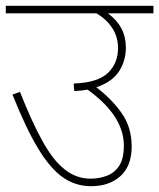

<svg xmlns="http://www.w3.org/2000/svg" viewBox="-20 -642 549 662"><path d="M0 -622H509V-596H352Q414 -551 414 -478Q414 -432 390 -395.5Q366 -359 312 -341Q365 -301 399.5 -252Q434 -203 434 -137Q434 -70 395.5 -35Q357 0 294 0Q241 0 197.5 -30Q154 -60 112 -129Q70 -198 23 -316L49 -325Q90 -221 127 -154.5Q164 -88 204 -57Q244 -26 292 -26Q322 -26 348.5 -36Q375 -46 391 -70.5Q407 -95 407 -140Q407 -243 282 -333Q261 -329 236 -328L234 -354Q317 -357 352 -390.5Q387 -424 387 -476Q387 -514 367.5 -544.5Q348 -575 313 -596H0Z"/></svg>

Font: Noto Sans Devanagari Thin
Style: Regular
Weight: 100
Designer: Jelle Bosma - Monotype Design Team
Foundry: Monotype Imaging Inc.
Version: Version 2.004; ttfautohint (v1.8.4.7-5d5b)